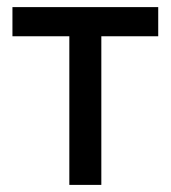

<svg xmlns="http://www.w3.org/2000/svg" viewBox="-20 -520 480 540"><path d="M175 -418H15V-500H425V-418H265V0H175Z"/></svg>

Font: PT Root UI Medium
Style: Regular
Weight: 500
Designer: Vitaly Kuzmin
Foundry: ParaType Ltd.
Version: Version 2.001G